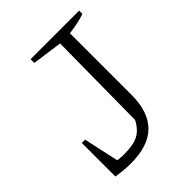

<svg xmlns="http://www.w3.org/2000/svg" viewBox="-188 -754 869 869"><g transform="rotate(-45 247.0 -319.5)"><path d="M51 0V-215H72L109 -46Q132 -43 151 -43Q210 -43 242 -60Q274 -77 295 -118L300 -603L155 -623V-647H466V-626Q445 -619 420 -613.5Q395 -608 364 -604V-209Q364 8 143 8Q122 8 99 6Q76 4 51 0Z"/></g></svg>

Font: Piazzolla Light
Style: Regular
Weight: 300
Designer: Juan Pablo del Peral
Foundry: Huerta Tipografica
Version: Version 1.330